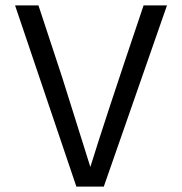

<svg xmlns="http://www.w3.org/2000/svg" viewBox="-20 -694 677 714"><path d="M366 0H264L36 -674H123L211 -407L316 -73Q367 -239 514 -674H601Z"/></svg>

Font: Hind Colombo
Style: Regular
Weight: 400
Designer: Jyotish Sonowal, Aditi Pimprikar
Foundry: Indian Type Foundry
Version: Version 1.000;PS 1.0;hotconv 1.0.86;makeotf.lib2.5.63406; tt